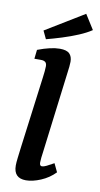

<svg xmlns="http://www.w3.org/2000/svg" viewBox="-95 -891 491 941"><g transform="rotate(10 150.5 -420.5)"><path d="M105 7Q44 7 44 -56Q44 -71 47 -95Q50 -119 53 -144L100 -505Q102 -518 103.5 -535Q105 -552 105 -560Q105 -575 97.5 -581Q90 -587 76 -587H43L48 -632Q114 -657 158 -657Q192 -657 206 -643Q220 -629 220 -603Q220 -593 218.5 -578.5Q217 -564 215 -550L164 -142Q162 -130 160.5 -115Q159 -100 159 -91Q159 -74 171 -74Q179 -74 193.5 -81Q208 -88 229 -100L249 -58Q219 -27 178.5 -10Q138 7 105 7ZM82 -691 63 -731 255 -848 301 -775Q276 -758 238 -742Q200 -726 158.5 -713Q117 -700 82 -691Z"/></g></svg>

Font: Rasa SemiBold
Style: Italic
Weight: 600
Italic angle: -7.10001°
Designer: Anna Giedrys (Yrsa+Rasa design), David Brezina (Yrsa art-direction, Rasa art-direction, design)
Foundry: Rosetta Type Foundry
Version: Version 2.004